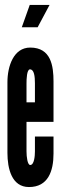

<svg xmlns="http://www.w3.org/2000/svg" viewBox="-20 -747 263 775"><path d="M100 -727 68 -637H132L180 -727ZM121 -196V-136C121 -117 118 -81 102 -81C91 -81 87 -114 87 -136V-255H196V-418C196 -481 186 -555 102 -555C35 -555 10 -480 10 -415V-130C10 -67 27 8 97 8C174 8 196 -56 196 -127V-196ZM87 -411C87 -427 88 -467 101 -467C118 -467 121 -438 121 -411V-334H87Z"/></svg>

Font: League Gothic Condensed
Style: Regular
Weight: 400
Width: 3
Designer: Tyler Finck
Foundry: The League of Moveable Type
Version: Version 1.001;PS 001.001;hotconv 1.0.56;makeotf.lib2.0.21325